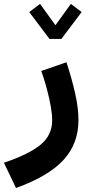

<svg xmlns="http://www.w3.org/2000/svg" viewBox="-129 -682 458 971"><path d="M181.4 -485 283.8 -621 229.3 -662.3 151.4 -554.4 73.5 -662.3 18.9 -621 121.4 -485ZM79.9 -323.1Q95.9 -277.7 108.2 -231.5Q120.5 -185.3 127.7 -144.5Q134.9 -103.7 134.9 -73.6Q134.9 1.9 75.5 50.4Q16.2 98.8 -109.2 141.1L-48 268.7Q115.6 209.8 191.7 127.4Q267.8 45 267.8 -74.7Q267.8 -136 250.9 -210.4Q234.1 -284.9 207.1 -367.2Z"/></svg>

Font: Estedad VF
Style: Regular
Weight: 100
Designer: Amin Abedi
Version: Version 7.3